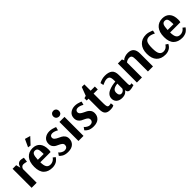

<svg xmlns="http://www.w3.org/2000/svg" viewBox="328 -2144 3568 3568"><g transform="rotate(-45 2112.5 -359.5)"><path d="M60 0V-500H154L176 -416H180Q181 -420 182 -426.5Q183 -433 190 -449Q197 -465 206 -477.5Q215 -490 233.5 -500.5Q252 -511 275 -511Q289 -511 309 -507.5Q329 -504 342 -500L354 -497L342 -404Q291 -418 259 -418Q236 -418 219.5 -403Q203 -388 198 -373L193 -358V0Z M602 -569 545 -578 615 -730 723 -699ZM603 11Q492 11 430.5 -50.5Q369 -112 369 -241Q369 -371 429 -440.5Q489 -510 591 -510Q684 -510 735.5 -451.5Q787 -393 787 -284Q787 -266 785 -250.5Q783 -235 781 -228L779 -221H510Q511 -131 536.5 -93.5Q562 -56 619 -56Q653 -56 682 -72.5Q711 -89 723 -106L735 -122L780 -87Q778 -83 774 -76.5Q770 -70 755 -53Q740 -36 721.5 -23Q703 -10 671 0.5Q639 11 603 11ZM510 -286H663V-309Q663 -385 647 -415.5Q631 -446 591 -446Q550 -446 532 -412Q514 -378 510 -286Z M1014 11Q977 11 945.5 3.5Q914 -4 895 -15Q876 -26 862.5 -37.5Q849 -49 844 -56L838 -64L875 -116Q880 -109 889 -99Q898 -89 927 -72Q956 -55 986 -55Q1023 -55 1043 -74Q1063 -93 1063 -124Q1063 -152 1042 -171Q1021 -190 991 -203Q961 -216 931 -232Q901 -248 880 -279.5Q859 -311 859 -356Q859 -430 910 -470.5Q961 -511 1036 -511Q1068 -511 1104 -502.5Q1140 -494 1160 -485L1180 -476L1162 -409Q1097 -446 1049 -446Q1018 -446 1001 -431Q984 -416 984 -391Q984 -363 1006.5 -343Q1029 -323 1061 -308.5Q1093 -294 1125 -277Q1157 -260 1179.5 -228.5Q1202 -197 1202 -152Q1202 -79 1153.5 -34Q1105 11 1014 11Z M1358 -575Q1328 -575 1305 -595Q1282 -618 1282 -652Q1282 -685 1305 -708Q1326 -728 1358 -728Q1389 -728 1409 -709Q1431 -686 1431 -652Q1431 -617 1409 -594Q1387 -575 1358 -575ZM1291 0V-500H1424V0Z M1684 11Q1647 11 1615.5 3.5Q1584 -4 1565 -15Q1546 -26 1532.5 -37.5Q1519 -49 1514 -56L1508 -64L1545 -116Q1550 -109 1559 -99Q1568 -89 1597 -72Q1626 -55 1656 -55Q1693 -55 1713 -74Q1733 -93 1733 -124Q1733 -152 1712 -171Q1691 -190 1661 -203Q1631 -216 1601 -232Q1571 -248 1550 -279.5Q1529 -311 1529 -356Q1529 -430 1580 -470.5Q1631 -511 1706 -511Q1738 -511 1774 -502.5Q1810 -494 1830 -485L1850 -476L1832 -409Q1767 -446 1719 -446Q1688 -446 1671 -431Q1654 -416 1654 -391Q1654 -363 1676.5 -343Q1699 -323 1731 -308.5Q1763 -294 1795 -277Q1827 -260 1849.5 -228.5Q1872 -197 1872 -152Q1872 -79 1823.5 -34Q1775 11 1684 11Z M2118 11Q2047 11 2013 -24Q1979 -59 1979 -142V-423H1931V-483L1980 -497L2044 -666H2112V-500H2222V-423H2112V-176Q2112 -107 2122 -84Q2132 -61 2159 -61Q2173 -61 2186 -63.5Q2199 -66 2205 -68L2211 -70L2219 -13Q2194 11 2118 11Z M2435 11Q2365 11 2323 -24Q2281 -59 2281 -120Q2281 -167 2307.5 -201.5Q2334 -236 2379.5 -255Q2425 -274 2466.5 -283Q2508 -292 2556 -296V-325Q2556 -393 2537 -418.5Q2518 -444 2473 -444Q2452 -444 2422.5 -435Q2393 -426 2374 -416L2354 -407L2341 -471Q2418 -511 2496 -511Q2590 -511 2639.5 -471.5Q2689 -432 2689 -336V-109Q2689 -56 2710 -56L2744 -63L2748 -11Q2679 11 2637 11Q2608 11 2592 -3.5Q2576 -18 2571 -51H2566Q2565 -48 2562.5 -44Q2560 -40 2549.5 -29.5Q2539 -19 2525.5 -10.5Q2512 -2 2488 4.5Q2464 11 2435 11ZM2479 -56Q2503 -56 2522.5 -70Q2542 -84 2549 -98L2556 -111V-243Q2489 -236 2454.5 -211.5Q2420 -187 2420 -137Q2420 -97 2436 -76.5Q2452 -56 2479 -56Z M2827 0V-500H2934L2951 -459H2955Q2959 -465 2968.5 -473.5Q2978 -482 3014 -496Q3050 -510 3096 -510Q3250 -510 3250 -339V0H3117V-312Q3117 -379 3102.5 -403Q3088 -427 3050 -427Q3024 -427 3001.5 -418Q2979 -409 2969 -400L2960 -391V0Z M3572 11Q3457 11 3395.5 -55Q3334 -121 3334 -247Q3334 -369 3398 -440Q3462 -511 3575 -511Q3606 -511 3642.5 -501.5Q3679 -492 3700 -482L3721 -472L3708 -408Q3637 -444 3590 -444Q3532 -444 3505 -403.5Q3478 -363 3478 -249Q3478 -138 3506 -97Q3534 -56 3586 -56Q3608 -56 3628 -63Q3648 -70 3660.5 -80Q3673 -90 3682.5 -100.5Q3692 -111 3696 -118L3700 -125L3747 -95Q3745 -91 3742 -83.5Q3739 -76 3725 -58Q3711 -40 3693 -26Q3675 -12 3643 -0.5Q3611 11 3572 11Z M4014 11Q3903 11 3841.5 -50.5Q3780 -112 3780 -241Q3780 -371 3840 -440.5Q3900 -510 4002 -510Q4095 -510 4146.5 -451.5Q4198 -393 4198 -284Q4198 -266 4196 -250.5Q4194 -235 4192 -228L4190 -221H3921Q3922 -131 3947.5 -93.5Q3973 -56 4030 -56Q4064 -56 4093 -72.5Q4122 -89 4134 -106L4146 -122L4191 -87Q4189 -83 4185 -76.5Q4181 -70 4166 -53Q4151 -36 4132.5 -23Q4114 -10 4082 0.5Q4050 11 4014 11ZM3921 -286H4074V-309Q4074 -385 4058 -415.5Q4042 -446 4002 -446Q3961 -446 3943 -412Q3925 -378 3921 -286Z"/></g></svg>

Font: Arsenal
Style: Bold
Weight: 700
Designer: Andrij Shevchenko
Foundry: Stairsfor
Version: Version 2.001;PS 002.001;hotconv 1.0.88;makeotf.lib2.5.64775